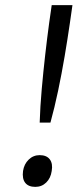

<svg xmlns="http://www.w3.org/2000/svg" viewBox="-20 -720 303 750"><path d="M135 -241Q137 -304 143 -371.5Q149 -439 156.5 -505Q164 -571 172 -630L182 -700H263L253 -630Q244 -568 232.5 -500Q221 -432 207 -365.5Q193 -299 177 -241ZM118 10Q91 10 78.5 -6Q66 -22 70 -52Q74 -79 92 -96.5Q110 -114 135 -114Q162 -114 174.5 -97.5Q187 -81 182 -52Q178 -24 160.5 -7Q143 10 118 10Z"/></svg>

Font: Lexend Light
Style: Italic
Weight: 300
Italic angle: -8.13011°
Designer: Bonnie Shaver-Troup, Thomas Jockin
Foundry: Lexend
Version: Version 1.007